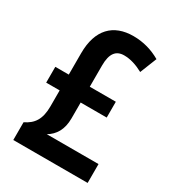

<svg xmlns="http://www.w3.org/2000/svg" viewBox="-176 -825 840 926"><g transform="rotate(30 244.5 -362.0)"><path d="M294 -724C183 -724 116 -658 116 -526V-407H41V-319H116V-230C116 -157 90 -122 42 -99V0H456V-105H168C208 -129 233 -168 233 -231V-319H378V-407H233V-525C233 -593 257 -621 302 -621C336 -621 371 -610 408 -590L445 -683C400 -709 350 -724 294 -724Z"/></g></svg>

Font: Noto Sans Arabic UI Cn SmBd
Style: Regular
Weight: 600
Width: 3
Designer: Monotype Design Team, Nadine Chahine and Nizar Qandah
Foundry: Monotype Imaging Inc.
Version: Version 2.010